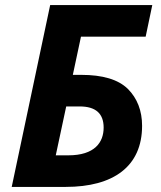

<svg xmlns="http://www.w3.org/2000/svg" viewBox="-20 -734 632 754"><path d="M238 0C425 0 538 -80 538 -240C538 -299 519 -348 482 -385C444 -422 383 -440 299 -440H266L298 -590H552L578 -714H177L26 0ZM240 -316H293C356 -316 387 -288 387 -233C387 -175 352 -124 248 -124H199Z"/></svg>

Font: BC Sans
Style: Bold Italic
Weight: 700
Italic angle: -12°
Designer: Monotype Design Team
Province of B.C.
Foundry: Monotype Imaging Inc.
Version: Version 2.000;GOOG;noto-source:20170915:90ef993387c0